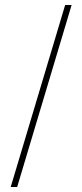

<svg xmlns="http://www.w3.org/2000/svg" viewBox="-20 -742 331 772"><path d="M242 -722 23 10H49L268 -722Z"/></svg>

Font: Sprat Condensed Light
Style: Regular
Weight: 300
Width: 3
Designer: Ethan Nakache
Foundry: Collletttivo
Version: Version 2.000;Glyphs 3.2 (3217)